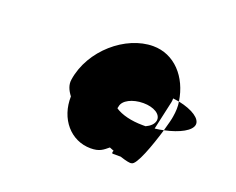

<svg xmlns="http://www.w3.org/2000/svg" viewBox="-72 -808 764 621"><g transform="rotate(20 310.0 -497.5)"><path d="M150 -496C147 -478 154 -461 167 -444C165 -367 215 -308 284 -308C314 -308 325 -318 342 -332C348 -330 351 -328 357 -326C354 -321 354 -316 358 -316H385C406 -309 421 -306 425 -308C442 -308 470 -387 487 -444C478 -442 467 -440 457 -439C468 -487 478 -533 479 -538C480 -543 480 -547 480 -551C488 -550 494 -549 501 -548C489 -629 435 -688 362 -688C268 -688 166 -602 150 -496ZM323 -466C326 -488 358 -504 395 -504C431 -504 458 -488 455 -466C453 -453 442 -443 427 -436H417C377 -436 343 -445 322 -459C321 -461 323 -464 323 -466ZM501 -548C504 -532 503 -514 500 -496C499 -488 494 -468 487 -444C539 -455 575 -475 578 -496C581 -517 550 -538 501 -548Z"/></g></svg>

Font: Ampere
Style: CndIta
Weight: 400
Version: Version 1